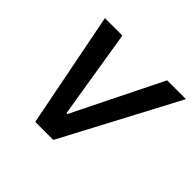

<svg xmlns="http://www.w3.org/2000/svg" viewBox="-136 -700 854 854"><g transform="rotate(45 291.5 -272.5)"><path d="M583.5 -545.5H465.2L257.5 -125.7H251.8L183.6 -545.5H73.9L181.1 0H294.7Z"/></g></svg>

Font: Magic Ui Pro Medium
Style: Italic
Weight: 500
Italic angle: -9.39999°
Designer: Stefan Endress, Andreas Faust
Version: Version 1.000;FEAKit 1.0